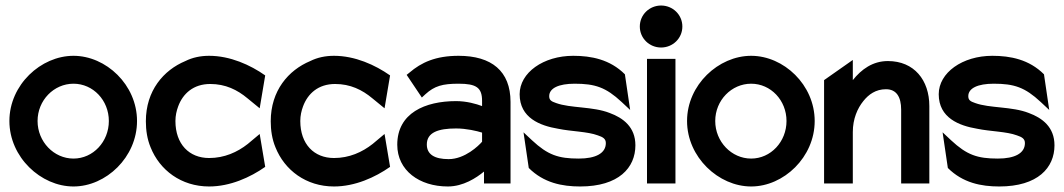

<svg xmlns="http://www.w3.org/2000/svg" viewBox="-20 -664 3853 695"><path d="M14 -226C14 -95 128 11 246 11C364 11 476 -95 476 -226C476 -357 364 -462 246 -462C128 -462 14 -357 14 -226ZM116 -226C116 -301 175 -361 246 -361C317 -361 374 -301 374 -226C374 -151 317 -90 246 -90C175 -90 116 -151 116 -226Z M508 -225C508 -192 513 -160 525 -131C558 -48 636 11 737 11C813 11 886 -22 940 -60L920 -179L877 -143C839 -113 792 -92 737 -92C665 -92 615 -142 615 -226C615 -245 619 -263 625 -279C642 -325 680 -360 741 -360C796 -360 839 -339 876 -308L920 -272L940 -391C886 -429 813 -462 737 -462C706 -462 677 -456 651 -443C572 -410 508 -336 508 -225Z M960 -225C960 -192 965 -160 977 -131C1010 -48 1088 11 1189 11C1265 11 1338 -22 1392 -60L1372 -179L1329 -143C1291 -113 1244 -92 1189 -92C1117 -92 1067 -142 1067 -226C1067 -245 1071 -263 1077 -279C1094 -325 1132 -360 1193 -360C1248 -360 1291 -339 1328 -308L1372 -272L1392 -391C1338 -429 1265 -462 1189 -462C1158 -462 1129 -456 1103 -443C1024 -410 960 -336 960 -225Z M1418 -140C1418 -47 1498 11 1601 11C1657 11 1704 -20 1732 -43V0H1828V-295C1828 -407 1759 -462 1640 -462C1557 -462 1505 -438 1462 -401L1452 -393L1507 -311L1520 -323C1553 -353 1582 -361 1640 -361C1704 -361 1725 -347 1725 -299V-280C1704 -288 1669 -298 1631 -298C1519 -298 1418 -255 1418 -140ZM1525 -141C1525 -185 1567 -199 1631 -199C1668 -199 1706 -190 1725 -184V-151C1713 -137 1663 -88 1604 -88C1553 -88 1525 -105 1525 -141Z M1861 -323C1861 -237 1935 -209 2000 -198C2048 -188 2107 -188 2144 -174C2162 -168 2173 -162 2173 -146C2173 -109 2136 -90 2075 -90C2001 -90 1963 -103 1906 -156L1875 -185L1894 -56C1948 -2 2015 11 2080 11C2220 11 2280 -57 2280 -138C2280 -204 2236 -237 2187 -255C2126 -279 2045 -272 1993 -291C1975 -297 1968 -302 1968 -316C1968 -345 2003 -361 2060 -361C2134 -361 2173 -348 2230 -295L2261 -266L2242 -395C2188 -449 2120 -462 2055 -462C1947 -462 1861 -401 1861 -323Z M2296 -568C2296 -525 2331 -492 2373 -492C2415 -492 2450 -525 2450 -568C2450 -611 2415 -644 2373 -644C2331 -644 2296 -611 2296 -568ZM2322 0H2425V-451H2322Z M2467 -226C2467 -95 2581 11 2699 11C2817 11 2929 -95 2929 -226C2929 -357 2817 -462 2699 -462C2581 -462 2467 -357 2467 -226ZM2569 -226C2569 -301 2628 -361 2699 -361C2770 -361 2827 -301 2827 -226C2827 -151 2770 -90 2699 -90C2628 -90 2569 -151 2569 -226Z M2963 0H3067V-186C3067 -234 3084 -272 3105 -298C3124 -322 3150 -341 3187 -341C3225 -341 3242 -313 3242 -267V0H3344V-280C3344 -374 3289 -443 3194 -443C3139 -443 3098 -413 3067 -374V-447L2963 -374Z M3378 -323C3378 -237 3452 -209 3517 -198C3565 -188 3624 -188 3661 -174C3679 -168 3690 -162 3690 -146C3690 -109 3653 -90 3592 -90C3518 -90 3480 -103 3423 -156L3392 -185L3411 -56C3465 -2 3532 11 3597 11C3737 11 3797 -57 3797 -138C3797 -204 3753 -237 3704 -255C3643 -279 3562 -272 3510 -291C3492 -297 3485 -302 3485 -316C3485 -345 3520 -361 3577 -361C3651 -361 3690 -348 3747 -295L3778 -266L3759 -395C3705 -449 3637 -462 3572 -462C3464 -462 3378 -401 3378 -323Z"/></svg>

Font: Charger Sport
Style: BlkNrw
Weight: 900
Designer: Jasper
Foundry: Cannot Into Space Fonts
Version: Version 1.1